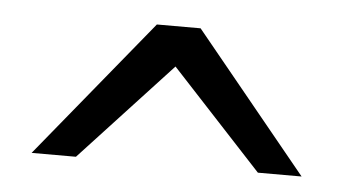

<svg xmlns="http://www.w3.org/2000/svg" viewBox="-31 -647 561 312"><g transform="rotate(5 250.0 -491.0)"><path d="M285.2 -604.5 469.7 -378.9H398.4L250 -539.1L101.6 -378.9H29.3L213.9 -604.5Z"/></g></svg>

Font: BabelStone Marchen
Style: Regular
Weight: 400
Designer: Andrew West
Foundry: Andrew West
Version: Version 9.003 2021-11-11